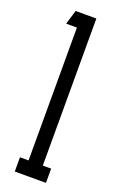

<svg xmlns="http://www.w3.org/2000/svg" viewBox="-123 -636 411 671"><g transform="rotate(20 82.0 -300.0)"><path d="M144 -53V0H28V-53H60V-547H20L36 -600H113V-53Z"/></g></svg>

Font: Karantina Light
Style: Regular
Weight: 300
Designer: Rony Koch
Foundry: Rony Koch
Version: Version 1.000; ttfautohint (v1.8.3)